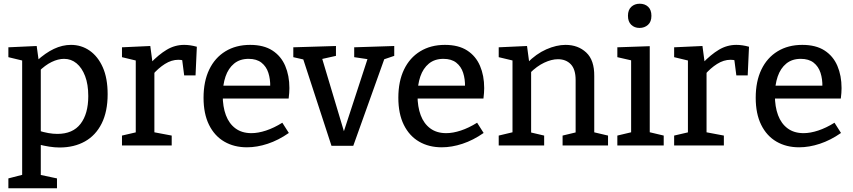

<svg xmlns="http://www.w3.org/2000/svg" viewBox="-20 -781 4582 1031"><path d="M25 230V177L114 154L99 172V-468L112 -453L25 -474V-527L177 -534L189 -447L177 -454Q224 -497 269.5 -518.5Q315 -540 361 -540Q417 -540 461.5 -509Q506 -478 532 -419.5Q558 -361 558 -275Q558 -182 526 -118Q494 -54 436 -21.5Q378 11 300 11Q274 11 245 6.5Q216 2 185 -6L199 -18V172L187 156L286 177V230ZM288 -62Q371 -62 412.5 -116Q454 -170 454 -265Q454 -328 437 -372.5Q420 -417 391 -441Q362 -465 324 -465Q292 -465 257 -448Q222 -431 187 -396L199 -425V-59L186 -80Q242 -62 288 -62Z M635 0V-53L721 -73L709 -56V-471L722 -453L635 -474V-527L787 -534L800 -437L787 -441Q832 -488 875.5 -514Q919 -540 969 -540Q1001 -540 1037 -530L1030 -376H969L956 -477L967 -456Q960 -458 952.5 -459Q945 -460 938 -460Q901 -460 865.5 -437.5Q830 -415 800 -380L809 -409V-56L796 -73L902 -53V0Z M1306 10Q1237 10 1184.5 -20.5Q1132 -51 1102.5 -110.5Q1073 -170 1073 -256Q1073 -344 1103.5 -407.5Q1134 -471 1190.5 -505.5Q1247 -540 1323 -540Q1396 -540 1442.5 -510Q1489 -480 1511.5 -427.5Q1534 -375 1534 -308Q1534 -295 1533 -282Q1532 -269 1530 -252H1151V-321H1440L1431 -315Q1432 -356 1421 -390Q1410 -424 1384 -444.5Q1358 -465 1315 -465Q1268 -465 1237 -439.5Q1206 -414 1191 -370Q1176 -326 1176 -269Q1176 -208 1193 -162.5Q1210 -117 1244.5 -91.5Q1279 -66 1330 -66Q1366 -66 1408.5 -80Q1451 -94 1496 -122L1531 -67Q1475 -28 1417.5 -9Q1360 10 1306 10Z M1882 -527 2097 -534V-481L2032 -459L2048 -476L1877 2H1760L1605 -473L1621 -459L1555 -474V-527L1784 -534V-481L1699 -462L1707 -476L1831 -62H1822L1956 -472L1963 -462L1882 -474Z M2352 10Q2283 10 2230.5 -20.5Q2178 -51 2148.5 -110.5Q2119 -170 2119 -256Q2119 -344 2149.5 -407.5Q2180 -471 2236.5 -505.5Q2293 -540 2369 -540Q2442 -540 2488.5 -510Q2535 -480 2557.5 -427.5Q2580 -375 2580 -308Q2580 -295 2579 -282Q2578 -269 2576 -252H2197V-321H2486L2477 -315Q2478 -356 2467 -390Q2456 -424 2430 -444.5Q2404 -465 2361 -465Q2314 -465 2283 -439.5Q2252 -414 2237 -370Q2222 -326 2222 -269Q2222 -208 2239 -162.5Q2256 -117 2290.5 -91.5Q2325 -66 2376 -66Q2412 -66 2454.5 -80Q2497 -94 2542 -122L2577 -67Q2521 -28 2463.5 -9Q2406 10 2352 10Z M2658 0V-53L2746 -74L2732 -57V-471L2746 -453L2658 -474V-527L2810 -534L2823 -437L2810 -442Q2859 -492 2913.5 -516Q2968 -540 3017 -540Q3084 -540 3128 -499Q3172 -458 3171 -372V-57L3160 -73L3245 -53V0H3001V-53L3084 -73L3071 -56V-351Q3071 -409 3045 -436Q3019 -463 2976 -463Q2942 -463 2902.5 -444.5Q2863 -426 2825 -388L2832 -406V-56L2821 -72L2902 -53V0Z M3469 -61 3460 -73 3544 -53V0H3295V-53L3379 -73L3369 -61V-464L3378 -455L3295 -474V-527L3469 -533ZM3414 -631Q3387 -631 3369.5 -648Q3352 -665 3352 -696Q3352 -728 3370 -744.5Q3388 -761 3415 -761Q3443 -761 3460.5 -744.5Q3478 -728 3478 -696Q3478 -664 3459.5 -647.5Q3441 -631 3414 -631Z M3600 0V-53L3686 -73L3674 -56V-471L3687 -453L3600 -474V-527L3752 -534L3765 -437L3752 -441Q3797 -488 3840.5 -514Q3884 -540 3934 -540Q3966 -540 4002 -530L3995 -376H3934L3921 -477L3932 -456Q3925 -458 3917.5 -459Q3910 -460 3903 -460Q3866 -460 3830.5 -437.5Q3795 -415 3765 -380L3774 -409V-56L3761 -73L3867 -53V0Z M4271 10Q4202 10 4149.5 -20.5Q4097 -51 4067.5 -110.5Q4038 -170 4038 -256Q4038 -344 4068.5 -407.5Q4099 -471 4155.5 -505.5Q4212 -540 4288 -540Q4361 -540 4407.5 -510Q4454 -480 4476.5 -427.5Q4499 -375 4499 -308Q4499 -295 4498 -282Q4497 -269 4495 -252H4116V-321H4405L4396 -315Q4397 -356 4386 -390Q4375 -424 4349 -444.5Q4323 -465 4280 -465Q4233 -465 4202 -439.5Q4171 -414 4156 -370Q4141 -326 4141 -269Q4141 -208 4158 -162.5Q4175 -117 4209.5 -91.5Q4244 -66 4295 -66Q4331 -66 4373.5 -80Q4416 -94 4461 -122L4496 -67Q4440 -28 4382.5 -9Q4325 10 4271 10Z"/></svg>

Font: Bitter Thin Medium
Style: Regular
Weight: 500
Version: Version 3.021